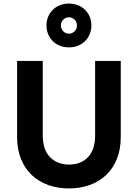

<svg xmlns="http://www.w3.org/2000/svg" viewBox="-20 -1042 774 1078"><path d="M367 16Q304 16 251 -3Q198 -22 159 -58.5Q120 -95 98 -149Q76 -203 76 -273V-700H220V-284Q220 -201 261 -159.5Q302 -118 368 -118Q434 -118 474 -159.5Q514 -201 514 -284V-700H658V-273Q658 -203 636 -149Q614 -95 575 -58.5Q536 -22 483 -3Q430 16 367 16ZM367 -776Q340 -776 317 -785Q294 -794 277 -810.5Q260 -827 250.5 -849.5Q241 -872 241 -899Q241 -926 250.5 -948.5Q260 -971 277 -987.5Q294 -1004 317 -1013Q340 -1022 367 -1022Q394 -1022 417 -1013Q440 -1004 457 -987.5Q474 -971 483.5 -948.5Q493 -926 493 -899Q493 -872 483.5 -849.5Q474 -827 457 -810.5Q440 -794 417 -785Q394 -776 367 -776ZM367 -853Q385 -853 398.5 -866Q412 -879 412 -899Q412 -919 398.5 -932Q385 -945 367 -945Q349 -945 335.5 -932Q322 -919 322 -899Q322 -879 335.5 -866Q349 -853 367 -853Z"/></svg>

Font: NT Somic Bold
Style: Regular
Weight: 700
Designer: Ravid Balaliev — lead type designer, mastering
Michael Voronin — secret advisor, marketing
Ivan Kovalenko — best boy
Foundry: NT Type
Version: Version 0.7